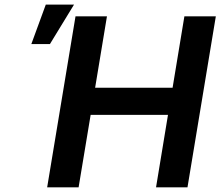

<svg xmlns="http://www.w3.org/2000/svg" viewBox="-20 -797 938 817"><path d="M180.7 0 301.3 -727.5H435.1L384.8 -423.8H714.4L764.6 -727.5H898.4L777.8 0H644L694.8 -308.1H365.7L314.5 0ZM113.3 -609.4 174.8 -777.3H294.9L192.4 -609.4Z"/></svg>

Font: Inter Display Semi Bold
Style: Italic
Weight: 600
Italic angle: -9.39999°
Designer: Rasmus Andersson
Foundry: rsms
Version: Version 4.000;git-4fc901f